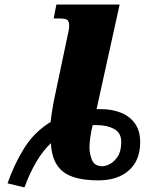

<svg xmlns="http://www.w3.org/2000/svg" viewBox="-20 -780 680 841"><path d="M13 23Q41 -58 85 -129.5Q129 -201 202 -246Q204 -268 207.5 -290Q211 -312 215 -334L275 -619Q279 -635 281 -647Q283 -659 283 -668Q283 -682 277 -690.5Q271 -699 242 -699H215L227 -760H504L403 -302Q407 -302 412.5 -302Q418 -302 422 -302Q469 -302 508 -287Q547 -272 570.5 -240Q594 -208 594 -157Q594 -78 545 -34Q496 10 411 10Q304 10 255.5 -28.5Q207 -67 203 -153Q167 -119 138.5 -70Q110 -21 87 41ZM429 -52Q443 -52 462 -62Q481 -72 496 -95Q511 -118 511 -158Q511 -199 479.5 -215.5Q448 -232 404 -232Q400 -232 395 -232Q390 -232 386 -232Q379 -205 375.5 -178.5Q372 -152 372 -135Q372 -104 383.5 -78Q395 -52 429 -52Z"/></svg>

Font: Noto Serif Black
Style: Italic
Weight: 900
Italic angle: -12°
Designer: Monotype Design Team
Foundry: Monotype Imaging Inc.
Version: Version 2.013